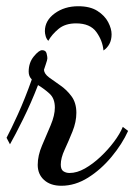

<svg xmlns="http://www.w3.org/2000/svg" viewBox="-20 -570 431 616"><path d="M177 26Q142 26 121.5 7.5Q101 -11 101 -41Q101 -71 115 -103.5Q129 -136 142.5 -168Q156 -200 156 -225Q156 -254 139 -269.5Q122 -285 102 -297Q80 -240 54 -187.5Q28 -135 12 -107L1 -128Q15 -154 37.5 -203.5Q60 -253 82 -315Q72 -325 72 -340Q72 -369 88.5 -389Q105 -409 115 -409Q127 -409 129.5 -398.5Q132 -388 132 -383Q132 -378 127 -364Q122 -350 121 -346Q122 -333 137.5 -321.5Q153 -310 173.5 -296Q194 -282 209.5 -261Q225 -240 225 -208Q225 -179 212.5 -148Q200 -117 187.5 -90Q175 -63 175 -42Q175 -26 183.5 -20.5Q192 -15 203 -15Q227 -15 252.5 -29.5Q278 -44 302.5 -67Q327 -90 346 -115.5Q365 -141 374 -163L391 -150Q372 -108 338 -67Q304 -26 262.5 0Q221 26 177 26ZM312 -408Q309 -440 289 -467.5Q269 -495 224 -495Q189 -495 167.5 -477Q146 -459 135 -439Q129 -445 126.5 -454Q124 -463 124 -470Q124 -504 155.5 -527Q187 -550 231 -550Q269 -550 292.5 -535Q316 -520 327 -499Q338 -478 338 -460Q338 -442 331 -429Q324 -416 312 -408Z"/></svg>

Font: Dancing Script Medium
Style: Regular
Weight: 500
Designer: Pablo Impallari
Foundry: Pablo Impallari
Version: Version 2.000